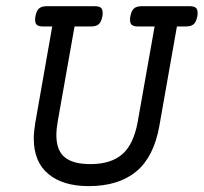

<svg xmlns="http://www.w3.org/2000/svg" viewBox="-20 -600 668 630"><path d="M628.4 -558.1Q628.4 -550.8 627.4 -546.4Q624 -528.3 615.7 -520.8Q607.4 -513.2 590.8 -513.2H560.5L502.9 -187Q484.9 -85 426.8 -37.1Q368.7 10.7 271 10.7Q186.5 10.7 138.7 -29.1Q90.8 -68.8 90.8 -146Q90.8 -166.5 95.7 -196.8L151.4 -513.2H121.1Q107.4 -513.2 101.3 -518.1Q95.2 -522.9 95.2 -534.7Q95.2 -542 96.2 -546.4Q99.6 -564.5 107.9 -572Q116.2 -579.6 132.8 -579.6H291Q304.7 -579.6 310.8 -574.7Q316.9 -569.8 316.9 -558.1Q316.9 -550.8 315.9 -546.4Q312.5 -528.3 304.2 -520.8Q295.9 -513.2 279.3 -513.2H224.6L169.4 -201.7Q165 -176.8 165 -156.7Q165 -106.4 192.4 -84Q219.7 -61.5 276.4 -61.5Q344.2 -61.5 381.6 -94.2Q418.9 -127 432.1 -201.7L487.3 -513.2H432.6Q418.9 -513.2 412.8 -518.1Q406.7 -522.9 406.7 -534.7Q406.7 -542 407.7 -546.4Q411.1 -564.5 419.4 -572Q427.7 -579.6 444.3 -579.6H602.5Q616.2 -579.6 622.3 -574.7Q628.4 -569.8 628.4 -558.1Z"/></svg>

Font: Courier Prime
Style: Italic
Weight: 400
Italic angle: -10°
Designer: Alan Dague-Greene
Foundry: Quote-Unquote Apps
Version: Version 3.018